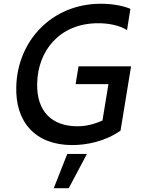

<svg xmlns="http://www.w3.org/2000/svg" viewBox="-20 -757 765 1015"><path d="M395.2 -406.2 379.6 -312.1H553.3L521.7 -120C476.6 -99.8 434.3 -89.5 388.8 -89.5C254.6 -89.5 172.6 -168.3 176.5 -316.1C179.7 -485.8 292.6 -634.2 499.3 -634.2C546.9 -634.2 605.8 -626.1 651.6 -598L669.4 -710.2C627.1 -728 569.6 -737.2 513.5 -737.2C251.4 -737.2 72.8 -538.4 66.1 -301.1C59.3 -111.5 167.6 9.9 361.5 9.9C437.1 9.9 535.2 -8.5 617.2 -66.4L672.9 -406.2ZM264.2 237.9H343.4L439.6 56.8H335.6Z"/></svg>

Font: TID UI Medium
Style: Italic
Weight: 500
Italic angle: -9.39999°
Designer: The TID Project Authors
Foundry: Bakken & Bæck
Version: Version 1.001;hotconv 1.0.109;makeotfexe 2.5.65596